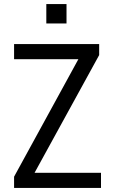

<svg xmlns="http://www.w3.org/2000/svg" viewBox="-20 -921 557 941"><path d="M49 0V-55L385 -669L396 -631H49V-705H466V-651L129 -37L118 -74H475V0ZM207 -806V-901H306V-806Z"/></svg>

Font: Nunito Sans 7pt Condensed
Style: Regular
Weight: 400
Width: 3
Designer: Vernon Adams
Foundry: Vernon Adams
Version: Version 3.101;gftools[0.9.27]